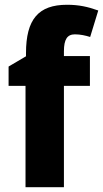

<svg xmlns="http://www.w3.org/2000/svg" viewBox="-20 -785 432 805"><path d="M357 -425V-550H248V-570C248 -620 262 -641 294 -641C317 -641 339 -636 358 -630L392 -741C347 -757 310 -765 261 -765C141 -765 89 -704 89 -562V-549L16 -506V-425H87V0H248V-425Z"/></svg>

Font: Noto Sans Georgian SemiCondensed ExtraBold
Style: Regular
Weight: 800
Width: 4
Designer: Monotype Design Team, Akaki Razmadze
Foundry: Google LLC
Version: Version 2.005